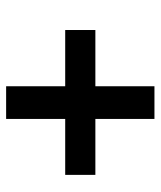

<svg xmlns="http://www.w3.org/2000/svg" viewBox="30 -632 512 611"><g transform="rotate(90 285.5 -326.0)"><path d="M75 -374H254V-562H358V-374H536V-278H358V-90H254V-278H75Z"/></g></svg>

Font: Codetta
Style: Bold
Weight: 700
Designer: Ulrich Proeller
Foundry: PROSA GmbH
Version: Version 2.00;September 29, 2018;FontCreator 11.5.0.2427 64-b